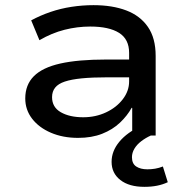

<svg xmlns="http://www.w3.org/2000/svg" viewBox="-20 -526 722 745"><path d="M283 9Q224 9 177.5 -11Q131 -31 104.5 -65.5Q78 -100 78 -144Q78 -197 111.5 -230.5Q145 -264 214 -279.5Q283 -295 391 -295H498V-226H397Q338 -226 297.5 -222Q257 -218 231.5 -209.5Q206 -201 194 -186Q182 -171 182 -149Q182 -110 216 -90.5Q250 -71 303 -71Q351 -71 391.5 -90Q432 -109 456.5 -141Q481 -173 481 -210V-321Q481 -374 442 -398.5Q403 -423 330 -423Q280 -423 230.5 -410.5Q181 -398 133 -370L101 -447Q136 -466 175.5 -479.5Q215 -493 257.5 -499.5Q300 -506 343 -506Q416 -506 470 -485.5Q524 -465 554 -421.5Q584 -378 584 -309V0H493V-107L491 -108Q474 -77 445.5 -50Q417 -23 376.5 -7Q336 9 283 9ZM540 199Q481 199 447 172.5Q413 146 413 102Q413 60 443.5 23.5Q474 -13 528 -37L565 0Q545 9 528 22Q511 35 501.5 51Q492 67 492 84Q492 109 508.5 120Q525 131 552 131Q567 131 582 128.5Q597 126 612 120L631 181Q612 190 589.5 194.5Q567 199 540 199Z"/></svg>

Font: Nunito Sans 7pt SemiExpanded Medium
Style: Regular
Weight: 500
Width: 6
Designer: Vernon Adams
Foundry: Vernon Adams
Version: Version 3.101;gftools[0.9.27]